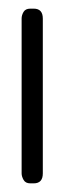

<svg xmlns="http://www.w3.org/2000/svg" viewBox="-20 -424 153 444"><path d="M50 0Q39 0 34.5 -8Q30 -16 30 -23V-381Q30 -389 34.5 -396.5Q39 -404 50 -404H58Q79 -404 79 -381V-23Q79 0 58 0Z"/></svg>

Font: Chathura
Style: ExtraBold
Weight: 800
Designer: Appaji Ambarisha Darbha
Foundry: Aditya Fonts
Version: Version 1.001 2016